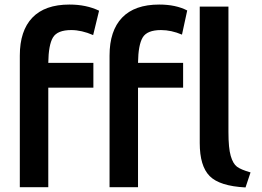

<svg xmlns="http://www.w3.org/2000/svg" viewBox="-20 -809 1152 843"><path d="M285 -789Q359 -789 415 -762L389 -655Q338 -677 293 -677Q232 -677 212.5 -644.5Q193 -612 192 -533H390V-424H192V13H67V-565Q67 -674 122 -731.5Q177 -789 285 -789ZM679 -789Q752 -789 802 -763L779 -657Q732 -677 687 -677Q626 -677 606.5 -644.5Q587 -612 586 -533H784V-424H586V13H461V-565Q461 -674 516 -731.5Q571 -789 679 -789ZM1080 -52 1058 14Q944 8 900.5 -36Q857 -80 857 -181V-780H983V-229Q983 -159 993 -124.5Q1003 -90 1020.5 -77Q1038 -64 1080 -52Z"/></svg>

Font: Repo
Style: DemiBold
Weight: 600
Designer: Stefan Peev
Foundry: Context Ltd
Version: Version 001.000